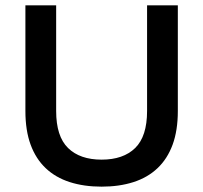

<svg xmlns="http://www.w3.org/2000/svg" viewBox="-20 -688 760 718"><path d="M360 10Q294 10 241 -7Q188 -24 151 -59Q114 -94 94.5 -147Q75 -200 75 -273V-668H190V-273Q190 -178 234.5 -134.5Q279 -91 360 -91Q441 -91 485.5 -134.5Q530 -178 530 -273V-668H645V-273Q645 -200 625.5 -147Q606 -94 569 -59Q532 -24 479 -7Q426 10 360 10Z"/></svg>

Font: Gantari SemiBold
Style: Regular
Weight: 600
Designer: Anugrah Pasau
Foundry: Lafontype
Version: Version 1.000; ttfautohint (v1.8.4)